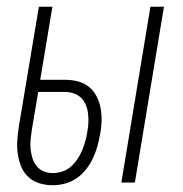

<svg xmlns="http://www.w3.org/2000/svg" viewBox="-20 -540 540 568"><path d="M339 0 425 -520H465L379 0ZM136 8Q116 8 97.5 2.5Q79 -3 65 -15.5Q51 -28 43.5 -45.5Q36 -63 33 -82Q30 -101 31 -121Q32 -141 35 -161L95 -520H135L99 -304H171Q191 -304 209.5 -299.5Q228 -295 242.5 -283.5Q257 -272 265.5 -255.5Q274 -239 277.5 -220.5Q281 -202 280.5 -182Q280 -162 276 -143Q273 -125 268 -107Q263 -89 255 -72Q247 -55 235 -39.5Q223 -24 207 -13Q191 -2 172.5 3Q154 8 136 8ZM136 -28Q150 -28 164 -32.5Q178 -37 189 -46.5Q200 -56 208.5 -68.5Q217 -81 222.5 -94Q228 -107 232 -121Q236 -135 238 -148V-149Q241 -163 241.5 -177Q242 -191 240.5 -204Q239 -217 234 -229.5Q229 -242 219.5 -251Q210 -260 197.5 -264Q185 -268 171 -268H93L74 -155Q72 -141 70.5 -127Q69 -113 70.5 -99Q72 -85 76 -72Q80 -59 88.5 -48.5Q97 -38 109.5 -33Q122 -28 136 -28Z"/></svg>

Font: Iosevka Extralight
Style: Italic
Weight: 200
Italic angle: -9°
Monospace: yes
Designer: Belleve Invis
Foundry: Belleve Invis
Version: Version 32.5.0; ttfautohint (v1.8.4)